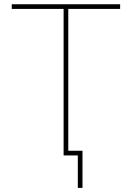

<svg xmlns="http://www.w3.org/2000/svg" viewBox="-20 -748 635 924"><path d="M36.6 -705.1V-727.5H558.1V-705.1H308.6V0H286.1V-705.1ZM354.5 156.2V0H301.8V-22.5H377V156.2Z"/></svg>

Font: Inter 28pt Thin
Style: Regular
Weight: 250
Designer: Rasmus Andersson
Foundry: rsms
Version: Version 4.001;git-66647c0bb